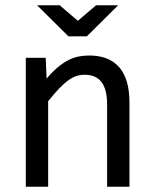

<svg xmlns="http://www.w3.org/2000/svg" viewBox="-20 -710 590 730"><path d="M78.1 -490.2V0H163.1V-325.2C178.7 -344.7 192.8 -361 205.3 -374C217.9 -387 229.5 -397.4 240.2 -405C251 -412.7 261.3 -418.1 271.2 -421.1C281.2 -424.2 291.3 -425.8 301.8 -425.8C330.1 -425.8 351.4 -416.6 365.7 -398.2C380 -379.8 387.2 -351.4 387.2 -313V0H472.2V-319.8C472.2 -379.7 459.2 -424.6 433.3 -454.3C407.5 -484.1 369.3 -499 318.8 -499C304.5 -499 290.7 -497.6 277.3 -494.9C264 -492.1 250.9 -487.3 238 -480.5C225.2 -473.6 212.1 -464.6 198.7 -453.4C185.4 -442.1 171.5 -428.1 157.2 -411.1L153.8 -490.2ZM240.2 -571.8H310.1L429.2 -689.9H345.2L275.9 -630.9L207 -689.9H121.1ZM0 -490.2Z"/></svg>

Font: CodeNewRoman Nerd Font Mono
Style: Regular
Weight: 400
Monospace: yes
Designer: Sam Radian
Foundry: Code New Roman
Version: Version 2.00 November 29, 2014;Nerd Fonts 3.2.1